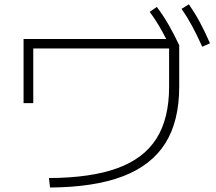

<svg xmlns="http://www.w3.org/2000/svg" viewBox="-20 -838 978 871"><path d="M747.1 -444.3V-618.2H130.9V-370.1H86.9V-661.1H733.9Q699.7 -729.5 659.2 -784.2L691.4 -806.6Q720.7 -767.6 744.6 -726.1Q768.6 -684.6 793 -632.8V-444.3Q793 -288.6 730 -188.2Q667 -87.9 537.6 -38.3Q408.2 11.2 207 12.7L202.1 -30.3Q393.1 -31.2 512.9 -75.2Q632.8 -119.1 689.9 -209.7Q747.1 -300.3 747.1 -444.3ZM803.7 -797.9 836.9 -818.4Q864.3 -778.8 887 -736.6Q909.7 -694.3 932.6 -641.6L897.5 -626Q872.6 -681.2 850.6 -721.7Q828.6 -762.2 803.7 -797.9Z"/></svg>

Font: Pretendard JP ExtraLight
Style: Regular
Weight: 200
Designer: Base glyphs from Inter by Rasmus Andersson; Hangeul glyphs from Noto Sans CJK(Source Han Sans) by Jang Soo-young and Kan
Foundry: Kil Hyung-jin
Version: Version 1.309